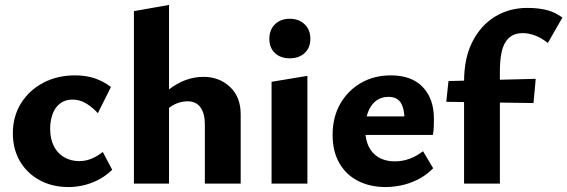

<svg xmlns="http://www.w3.org/2000/svg" viewBox="-20 -743 2296 777"><path d="M258 14Q191 14 140 -14Q89 -42 60.5 -91Q32 -140 32 -203Q32 -272 65 -325Q98 -378 155 -408Q212 -438 284 -438Q328 -438 363.5 -426Q399 -414 429 -391L376 -285Q354 -309 328.5 -324.5Q303 -340 273 -340Q244 -340 223.5 -324.5Q203 -309 193 -282Q183 -255 183 -221Q183 -182 197.5 -152.5Q212 -123 239 -107Q266 -91 301 -91Q326 -91 349.5 -100.5Q373 -110 396 -128L434 -56Q405 -28 373.5 -13Q342 2 313 8Q284 14 258 14Z M809 0V-241Q809 -283 791.5 -308Q774 -333 739 -333Q721 -333 702.5 -327Q684 -321 668 -309.5Q652 -298 642 -281L604 -322Q633 -357 664.5 -381.5Q696 -406 731 -419Q766 -432 804 -432Q867 -432 910.5 -391.5Q954 -351 954 -281V0ZM522 0V-698L664 -723V0Z M1079 0V-412L1224 -436V0ZM1153 -507Q1115 -507 1092.5 -528.5Q1070 -550 1070 -586Q1070 -622 1092.5 -644.5Q1115 -667 1153 -667Q1190 -667 1213 -644.5Q1236 -622 1236 -586Q1236 -550 1213 -528.5Q1190 -507 1153 -507Z M1541 14Q1478 14 1429.5 -10.5Q1381 -35 1353.5 -82.5Q1326 -130 1326 -197Q1326 -269 1357 -323Q1388 -377 1441 -407.5Q1494 -438 1562 -438Q1646 -438 1691 -390.5Q1736 -343 1736 -263Q1736 -248 1735.5 -231Q1735 -214 1732 -197H1617V-257Q1617 -303 1602 -327Q1587 -351 1552 -351Q1522 -351 1501 -334.5Q1480 -318 1469 -288.5Q1458 -259 1458 -221Q1458 -158 1490 -124Q1522 -90 1578 -90Q1609 -90 1637.5 -100.5Q1666 -111 1692 -131L1733 -62Q1703 -32 1669 -15.5Q1635 1 1602 7.5Q1569 14 1541 14ZM1393 -197 1409 -272H1723V-197Z M1858 0V-412Q1858 -509 1892.5 -575.5Q1927 -642 1984.5 -676.5Q2042 -711 2114 -711Q2158 -711 2192 -702.5Q2226 -694 2256 -672L2197 -569Q2171 -590 2145 -599.5Q2119 -609 2096 -609Q2072 -609 2054.5 -600Q2037 -591 2025.5 -572.5Q2014 -554 2008.5 -524.5Q2003 -495 2003 -454V0ZM1786 -331 1795 -415 2148 -424 2139 -326Z"/></svg>

Font: Ysabeau Office ExtraBold
Style: Regular
Weight: 800
Designer: Christian Thalmann (Catharsis Fonts)
Version: Version 2.001;gftools[0.9.30]; featfreeze: tnum,lnum,ss02